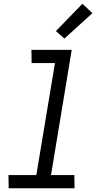

<svg xmlns="http://www.w3.org/2000/svg" viewBox="-20 -1000 540 1020"><path d="M376 0H26L25 -70H173L272 -665H148L147 -735H361L251 -70H375ZM322 -795 277 -835 418 -980 471 -930Z"/></svg>

Font: Iosevka Oblique
Style: Regular
Weight: 400
Italic angle: -9°
Monospace: yes
Designer: Belleve Invis
Foundry: Belleve Invis
Version: Version 32.5.0; ttfautohint (v1.8.4)